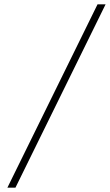

<svg xmlns="http://www.w3.org/2000/svg" viewBox="-20 -790 505 882"><path d="M14 72 428 -770H465L51 72Z"/></svg>

Font: Exo Thin ExtraLight
Style: Italic
Weight: 250
Italic angle: -9°
Version: Version 2.000